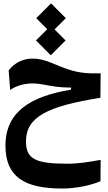

<svg xmlns="http://www.w3.org/2000/svg" viewBox="-20 -773 626 1115"><path d="M340.8 321.8C423.3 321.8 509.8 302.7 563.5 279.3L564.5 155.3C500 167 439.9 177.7 370.1 177.7C188 177.7 130.9 151.4 130.9 48.3C130.9 -93.3 253.9 -156.2 563 -205.1L564.5 -347.2C494.1 -345.7 448.2 -348.1 387.2 -366.7C297.4 -393.6 250 -432.6 168 -432.6C122.1 -432.6 68.8 -414.6 30.3 -364.3L39.1 -250.5C73.2 -274.9 123 -288.6 168.9 -288.6C199.2 -288.6 225.6 -283.2 268.1 -275.4C324.7 -265.1 358.9 -265.1 392.6 -264.6V-252.4C160.2 -213.9 11.7 -126 11.7 72.8C11.7 253.4 121.1 321.8 340.8 321.8ZM274.9 -452.1 360.8 -538.1 296.9 -602.1 362.3 -667.5 276.4 -753.4 190.4 -667.5 254.4 -603.5 189 -538.1Z"/></svg>

Font: Cascadia Mono NF
Style: Bold
Weight: 700
Monospace: yes
Designer: Aaron Bell
Foundry: Saja Typeworks
Version: Version 2404.023